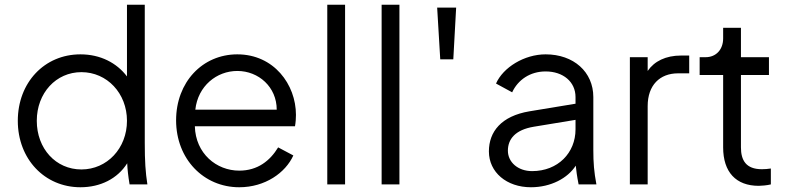

<svg xmlns="http://www.w3.org/2000/svg" viewBox="-20 -777 3323 809"><path d="M319 12C403 12 475 -24 516 -89C517 -63 520 -36 526 0H601C593 -52 590 -97 590 -175V-757H515V-455C472 -512 403 -548 319 -548C167 -548 55 -429 55 -268C55 -107 168 12 319 12ZM135 -268C135 -385 216 -473 323 -473C431 -473 515 -384 515 -268C515 -152 431 -63 323 -63C215 -63 135 -151 135 -268Z M988 12C1097 12 1183 -49 1216 -122L1152 -156C1118 -100 1066 -58 988 -58C892 -58 804 -130 801 -245H1223C1226 -262 1227 -280 1227 -293C1227 -421 1134 -548 980 -548C833 -548 722 -431 722 -270C722 -107 838 12 988 12ZM803 -315C814 -415 893 -478 980 -478C1070 -478 1146 -410 1146 -315Z M1359 0H1434V-757H1359Z M1588 0H1663V-757H1588Z M1835 -527H1890L1902 -745H1822Z M2217 12C2301 12 2372 -26 2406 -79C2408 -59 2411 -35 2418 0H2493C2483 -53 2480 -91 2480 -145V-368C2480 -474 2397 -548 2279 -548C2189 -548 2100 -493 2070 -425L2138 -388C2162 -440 2213 -476 2279 -476C2353 -476 2405 -432 2405 -368V-340L2211 -308C2092 -288 2040 -222 2040 -139C2040 -51 2115 12 2217 12ZM2120 -142C2120 -191 2151 -230 2229 -243L2405 -272V-232C2405 -133 2331 -56 2222 -56C2162 -56 2120 -94 2120 -142Z M2634 0H2709V-330C2709 -418 2760 -468 2837 -468H2884V-543H2850C2785 -543 2737 -519 2709 -478V-536H2634Z M3177 6C3189 6 3212 4 3228 0V-67C3217 -65 3201 -64 3190 -64C3123 -64 3102 -102 3102 -156V-461H3220V-536H3102V-660H3027V-615C3027 -569 2998 -536 2953 -536H2928V-461H3027V-156C3027 -52 3081 6 3177 6Z"/></svg>

Font: Mluvka
Style: Regular
Weight: 400
Designer: Modified by Jiří Krblich, Original typeface by Gumpita Rahayu
Foundry: Gumpita Rahayu & Jiří Krblich
Version: Version 2.000;Glyphs 3.1.1 (3134)